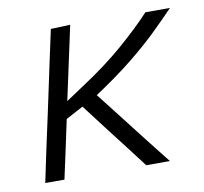

<svg xmlns="http://www.w3.org/2000/svg" viewBox="-62 -565 669 631"><g transform="rotate(-10 272.0 -249.0)"><path d="M40 0Q51.5 -55.5 62.5 -107Q73.5 -158.5 87 -220L97.5 -269Q111 -333 122.5 -386.5Q134 -439.5 146 -495.5L211 -498Q195.5 -426 182 -363.5Q168.5 -300.5 158 -252.5L213.5 -289.5Q298 -344.5 359.2 -397.8Q420.5 -451 461.5 -495.5H543.5Q511 -461.5 472.5 -424.2Q434 -387 381.8 -345Q329.5 -303 257 -255L329 -162.5Q357.5 -125.5 390.5 -83.2Q423.5 -41 456 0H377Q350.5 -34.5 325.5 -67.5Q300.5 -100 273 -135.5L204 -226L146 -195Q135 -143 125 -96.5Q115 -50 104 0Z"/></g></svg>

Font: Heraclito Light
Style: Italic
Weight: 300
Italic angle: -12°
Designer: Kostas Bartsokas (font) & Cristiano Sobral (main changes)
Foundry: Kostas Bartsokas (font) & Cristiano Sobral (main changes)
Version: Version 1.00;July 8, 2020;FontCreator 13.0.0.2655 64-bit